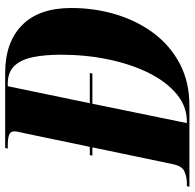

<svg xmlns="http://www.w3.org/2000/svg" viewBox="-70 -729 754 744"><g transform="rotate(-90 307.0 -357.0)"><path d="M-45 0 -42 -10H-30Q-6 -10 15 -19.5Q36 -29 43 -65L108 -376H76L78 -386H110L161 -631Q164 -645 167 -658Q170 -671 170 -679Q170 -694 155.5 -699Q141 -704 113 -704H103L106 -714H396Q515 -714 581.5 -648.5Q648 -583 648 -458Q648 -367 623 -284.5Q598 -202 550 -138Q502 -74 431.5 -37Q361 0 269 0ZM209 -10Q267 -10 314.5 -49.5Q362 -89 396 -157Q430 -225 448.5 -313Q467 -401 467 -498Q467 -560 457.5 -606.5Q448 -653 423.5 -678.5Q399 -704 354 -704H345L279 -386H396L394 -376H277L202 -10Z"/></g></svg>

Font: Noto Serif Display ExtraCondensed Black
Style: Italic
Weight: 900
Width: 2
Italic angle: -12°
Designer: Monotype Design Team
Foundry: Monotype Imaging Inc.
Version: Version 2.009